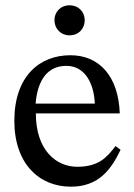

<svg xmlns="http://www.w3.org/2000/svg" viewBox="-20 -693 504 723"><path d="M415 -143C383 -101 352 -65 271 -65C191 -65 115 -128 115 -266H431C426 -406 354 -485 245 -485C128 -485 34 -405 34 -238C34 -77 127 10 247 10C350 10 398 -53 434 -129ZM114 -303C122 -396 162 -445 230 -445C301 -445 334 -377 337 -303ZM242 -673C207 -673 185 -647 185 -617C185 -586 208 -560 242 -560C277 -560 299 -586 299 -617C299 -647 277 -673 242 -673Z"/></svg>

Font: STIX Two Math
Style: Regular
Weight: 400
Designer: Ross Mills, John Hudson & Paul Hanslow, Tiro Typeworks Ltd; with portions MicroPress Inc., with additions and correction
Foundry: Tiro Typeworks Ltd
Version: Version 2.02 b142